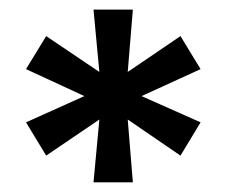

<svg xmlns="http://www.w3.org/2000/svg" viewBox="-20 -707 471 400"><path d="M174.8 -327.1 187 -458 76.2 -382.8 34.2 -452.1 155.8 -506.8 34.2 -563 76.2 -631.8 187 -557.1 174.8 -687H256.8L246.1 -557.1L356 -631.8L397.9 -563L274.9 -506.8L397.9 -452.1L356 -382.8L246.1 -458L256.8 -327.1Z"/></svg>

Font: Archivo Expanded
Style: Bold
Weight: 700
Width: 7
Designer: Hector Gatti
Foundry: Omnibus-Type
Version: Version 2.001